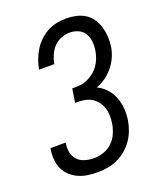

<svg xmlns="http://www.w3.org/2000/svg" viewBox="-139 -831 778 928"><g transform="rotate(-20 250.0 -367.5)"><path d="M203 8Q178 8 153 4.5Q128 1 105.5 -9Q83 -19 65 -35.5Q47 -52 37 -73.5Q27 -95 24.5 -120.5Q22 -146 26 -172L28 -180H106L105 -175Q101 -151 106 -128.5Q111 -106 126 -90.5Q141 -75 163.5 -68.5Q186 -62 210 -62Q234 -62 259 -70.5Q284 -79 303.5 -97.5Q323 -116 333.5 -140.5Q344 -165 348 -189Q351 -210 350.5 -231Q350 -252 343.5 -271Q337 -290 324.5 -305.5Q312 -321 294.5 -330.5Q277 -340 256 -342.5Q235 -345 214 -345L225 -415Q243 -415 262.5 -416.5Q282 -418 300 -425.5Q318 -433 334.5 -445.5Q351 -458 363 -474.5Q375 -491 382 -509.5Q389 -528 392 -546Q396 -570 394 -593Q392 -616 381 -635Q370 -654 349.5 -663.5Q329 -673 305 -673Q283 -673 261 -664.5Q239 -656 223 -639Q207 -622 197.5 -600.5Q188 -579 184 -557V-555H106V-558Q110 -582 119 -605.5Q128 -629 141.5 -651Q155 -673 174 -691Q193 -709 215.5 -721Q238 -733 262.5 -738Q287 -743 311 -743Q338 -743 363 -737.5Q388 -732 408.5 -719Q429 -706 443 -685.5Q457 -665 464 -641Q471 -617 472.5 -591.5Q474 -566 470 -539Q466 -514 455 -489Q444 -464 426.5 -442.5Q409 -421 386.5 -404.5Q364 -388 338 -379Q365 -366 384.5 -344.5Q404 -323 414.5 -296Q425 -269 427.5 -238.5Q430 -208 425 -177Q421 -152 411.5 -127Q402 -102 386.5 -80Q371 -58 350 -40.5Q329 -23 304.5 -12Q280 -1 254 3.5Q228 8 203 8Z"/></g></svg>

Font: Iosevka Term Curly Oblique
Style: Regular
Weight: 400
Italic angle: -9°
Designer: Belleve Invis
Foundry: Belleve Invis
Version: Version 32.3.0